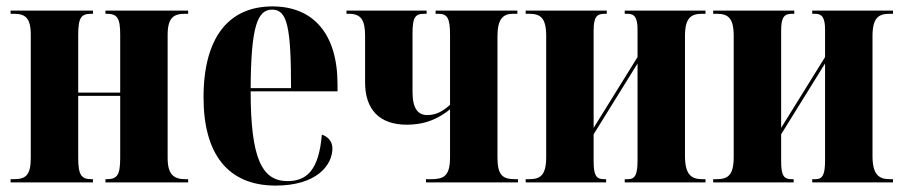

<svg xmlns="http://www.w3.org/2000/svg" viewBox="-20 -569 2818 599"><path d="M13 0H270V-10H266C235 -10 224 -21 224 -76V-270H355V-76C355 -22 345 -10 313 -10H309V0H567V-10H558C522 -10 503 -25 503 -76V-460C503 -514 522 -526 557 -526H567V-536H309V-526H313C345 -526 355 -514 355 -461V-280H224V-460C224 -514 233 -526 265 -526H270V-536H13V-526H23C58 -526 76 -514 76 -461V-76C76 -21 59 -10 23 -10H13Z M840 10C967 10 1017 -53 1017 -106C1017 -128 1003 -143 984 -149C975 -36 935 -4 877 -4C797 -4 762 -75 762 -284H1033V-306C1033 -464 957 -549 830 -549C694 -549 615 -453 615 -265C615 -91 689 10 840 10ZM762 -294C763 -486 783 -539 829 -539C876 -539 888 -486 888 -294Z M1309 0H1596V-10H1586C1547 -10 1532 -24 1532 -78V-456C1532 -509 1549 -526 1580 -526H1594V-536H1339V-526H1347C1375 -526 1384 -514 1384 -461V-242C1360 -220 1338 -210 1313 -210C1285 -210 1267 -229 1267 -282V-463C1267 -514 1274 -526 1304 -526H1311V-536H1061V-526H1068C1107 -526 1119 -506 1119 -457V-312C1119 -227 1164 -180 1249 -180C1314 -180 1354 -204 1384 -228V-78C1384 -18 1363 -10 1324 -10H1309Z M1620 0H1871V-10H1864C1841 -10 1832 -21 1832 -65V-150L1969 -371V-69C1969 -25 1962 -10 1939 -10H1929V0H2181V-10H2171C2136 -10 2117 -25 2117 -83V-456C2117 -514 2136 -526 2171 -526H2181V-536H1929V-526H1938C1961 -526 1969 -512 1969 -476V-391L1832 -170V-474C1832 -516 1842 -526 1866 -526H1873V-536H1620V-526H1630C1665 -526 1684 -515 1684 -457V-79C1684 -21 1665 -10 1630 -10H1620Z M2205 0H2456V-10H2449C2426 -10 2417 -21 2417 -65V-150L2554 -371V-69C2554 -25 2547 -10 2524 -10H2514V0H2766V-10H2756C2721 -10 2702 -25 2702 -83V-456C2702 -514 2721 -526 2756 -526H2766V-536H2514V-526H2523C2546 -526 2554 -512 2554 -476V-391L2417 -170V-474C2417 -516 2427 -526 2451 -526H2458V-536H2205V-526H2215C2250 -526 2269 -515 2269 -457V-79C2269 -21 2250 -10 2215 -10H2205Z"/></svg>

Font: Noto Serif Display Condensed Extra
Style: Regular
Weight: 800
Width: 3
Designer: Monotype Design Team
Foundry: Monotype Imaging Inc.
Version: Version 1.900